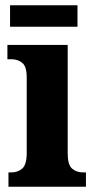

<svg xmlns="http://www.w3.org/2000/svg" viewBox="-20 -706 362 726"><path d="M12 0V-54H22Q48 -54 64.5 -69Q81 -84 81 -127V-414Q81 -454 64.5 -468Q48 -482 23 -482H8V-536H236V-126Q236 -83 252.5 -68.5Q269 -54 295 -54H305V0ZM18 -605V-686H273V-605Z"/></svg>

Font: Noto Serif Georgian Condensed ExtraBold
Style: Regular
Weight: 800
Width: 3
Designer: Monotype Design Team, Akaki Razmadze
Foundry: Google LLC
Version: Version 2.003; ttfautohint (v1.8.4.7-5d5b)